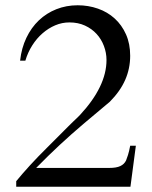

<svg xmlns="http://www.w3.org/2000/svg" viewBox="-20 -708 577 728"><path d="M495.1 -155.3 474.6 0H41.5V-21Q63.5 -47.9 92.5 -79.8Q121.6 -111.8 160.2 -149.9L209.5 -199.2Q214.8 -204.6 223.1 -212.9Q231.4 -221.2 240.2 -230Q249 -238.8 257.6 -247.1Q266.1 -255.4 271.5 -260.3L283.7 -272.5Q333.5 -326.2 358.6 -378.2Q383.8 -430.2 383.8 -480.5Q383.8 -507.8 374 -533.7Q364.3 -559.6 346.2 -579.3Q328.1 -599.1 302 -611.1Q275.9 -623 243.2 -623Q215.3 -623 189.5 -612.1Q163.6 -601.1 141.4 -581.8Q119.1 -562.5 102.3 -535.9Q85.4 -509.3 76.2 -478H56.2Q61.5 -525.9 80.1 -564.7Q98.6 -603.5 127.4 -630.9Q156.2 -658.2 193.8 -673.1Q231.4 -688 274.4 -688Q314.9 -688 351.3 -675.3Q387.7 -662.6 414.8 -637.9Q441.9 -613.3 457.8 -577.6Q473.6 -542 473.6 -496.6Q473.6 -448.2 454.8 -405.3Q436 -362.3 396.5 -322.3L295.9 -237.8Q251.5 -200.2 207.3 -159.2Q163.1 -118.2 117.2 -71.3H395Q421.4 -71.3 436.3 -78.4Q451.2 -85.4 458 -99.6Q460.9 -106.4 465.3 -120.4Q469.7 -134.3 473.6 -155.3Z"/></svg>

Font: XB Niloofar
Style: Regular
Weight: 400
Designer: Behnam
Foundry: Irmug
Version: Version 7.201 2008